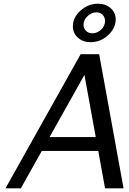

<svg xmlns="http://www.w3.org/2000/svg" viewBox="-20 -1018 698 1038"><path d="M479 -837.9Q505.4 -837.9 526.6 -857.9Q547.9 -877.9 547.9 -904.8Q547.9 -924.8 534.7 -938Q521.5 -951.2 501 -951.2Q475.1 -951.2 453.4 -930.7Q431.6 -910.2 431.6 -883.8Q431.6 -864.3 445.1 -851.1Q458.5 -837.9 479 -837.9ZM605.5 -913.1Q605.5 -866.2 564.9 -828.1Q524.4 -790 469.7 -790Q428.7 -790 401.4 -814.2Q374 -838.4 374 -875.5Q374 -924.3 415.8 -961.2Q457.5 -998 509.8 -998Q550.8 -998 578.1 -974.1Q605.5 -950.2 605.5 -913.1ZM647.9 0H547.9L511.2 -202.1H206.1L92.8 0H9.8L416 -725.1H516.1ZM497.6 -276.9 436.5 -613.3 248 -276.9Z"/></svg>

Font: Aurulent Sans
Style: Italic
Weight: 400
Italic angle: -11°
Version: Version 2007.05.04